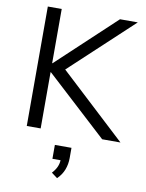

<svg xmlns="http://www.w3.org/2000/svg" viewBox="-103 -776 846 1116"><g transform="rotate(10 320.0 -218.5)"><path d="M87 0V-705H169V-385H171L513 -705H618L250 -362L640 0H532L171 -332H169V0ZM313 268 278 242Q297 221 305.5 202Q314 183 315 162H267V80H365V140Q365 177 352.5 209.5Q340 242 313 268Z"/></g></svg>

Font: Nunito Sans
Style: Regular
Weight: 400
Designer: Vernon Adams
Foundry: Vernon Adams
Version: Version 3.101; ttfautohint (v1.8.4.7-5d5b);gftools[0.9.27]